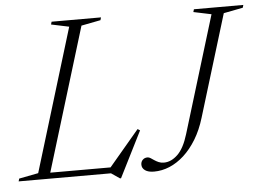

<svg xmlns="http://www.w3.org/2000/svg" viewBox="-80 -751 1150 842"><g transform="rotate(-5 495.5 -330.0)"><path d="M305 -656.5 104.5 0H-29L-25.5 -12L59.5 -28.5L251 -656.5L172.5 -673L176 -685H393.5L390 -673ZM369.5 -16 510.5 -183 521 -176.5 419.5 25.5H415L377.5 0H73.5L82 -26H403.5ZM794.5 -208Q778.5 -155 753.8 -114.5Q729 -74 698.8 -46.5Q668.5 -19 635 -5Q601.5 9 566.5 9Q541 9 527.2 -0.8Q513.5 -10.5 513.5 -26Q513.5 -39 521.8 -47.2Q530 -55.5 543 -55.5Q549.5 -55.5 556.2 -51.2Q563 -47 571.2 -41.2Q579.5 -35.5 589.8 -31Q600 -26.5 613 -26.5Q645 -26.5 673.5 -53.8Q702 -81 720.5 -142L877.5 -656.5L799 -673L802.5 -685H1020L1016.5 -673L931.5 -656.5Z"/></g></svg>

Font: Newsreader 36pt Light
Style: Italic
Weight: 300
Italic angle: -17°
Designer: Hugues Gentile
Foundry: Production Type
Version: Version 1.003